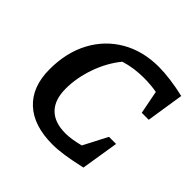

<svg xmlns="http://www.w3.org/2000/svg" viewBox="-171 -824 994 994"><g transform="rotate(45 326.0 -327.0)"><path d="M343 10Q206 10 132 -59Q58 -128 58 -255Q58 -377 107 -469Q156 -561 244.5 -612.5Q333 -664 450 -664Q489 -664 538 -657.5Q587 -651 638 -639L606 -433H555L530 -561Q484 -569 434 -569Q401 -569 367 -564.5Q333 -560 297 -549Q246 -487 217 -404.5Q188 -322 188 -243Q188 -162 229.5 -120Q271 -78 351 -78Q394 -78 455 -94L523 -225H575L542 -19Q475 -4 428.5 3Q382 10 343 10Z"/></g></svg>

Font: Piazzolla SemiBold
Style: Italic
Weight: 600
Italic angle: -11.3°
Designer: Juan Pablo del Peral
Foundry: Huerta Tipografica
Version: Version 1.330